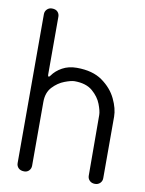

<svg xmlns="http://www.w3.org/2000/svg" viewBox="-83 -789 640 848"><g transform="rotate(10 237.0 -365.0)"><path d="M402 0Q387 0 378 -9Q369 -18 369 -31L368 -303Q368 -320 356.5 -350.5Q345 -381 316 -406Q287 -431 235 -431Q220 -431 191 -420Q162 -409 138.5 -384Q115 -359 115 -317V-31Q115 -18 106.5 -9Q98 0 85 0Q68 0 59 -9Q50 -18 50 -31V-699Q50 -712 59 -721Q68 -730 81 -730Q98 -730 106.5 -721Q115 -712 115 -699V-441Q115 -431 119 -431Q122 -431 126 -437Q142 -460 170 -475.5Q198 -491 235 -491Q306 -491 349.5 -460Q393 -429 413.5 -386Q434 -343 434 -307V-31Q434 -18 425 -9Q416 0 402 0Z"/></g></svg>

Font: Gardens CM
Style: Regular
Weight: 400
Designer: Created by: Aleksander Shevchuk, 2010. Modifed by: Daren Olsen, 2020.
Foundry: High-Logic / FontCreator v.13.0.0 build 2663 (64-bit)
Version: Version 3.003 Ukrainian, initial release